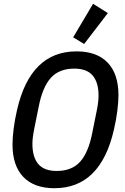

<svg xmlns="http://www.w3.org/2000/svg" viewBox="-20 -981 659 1013"><path d="M267 12Q160 12 103 -47.5Q46 -107 46 -219Q46 -254 52 -302Q58 -350 70 -401Q105 -555 183.5 -632.5Q262 -710 384 -710Q491 -710 548 -650.5Q605 -591 605 -479Q605 -444 599 -396Q593 -348 581 -297Q546 -143 467.5 -65.5Q389 12 267 12ZM279 -79Q359 -79 403 -128Q447 -177 467 -281L491 -400Q500 -445 500 -476Q500 -546 469 -582.5Q438 -619 372 -619Q292 -619 248 -570Q204 -521 184 -417L160 -298Q151 -253 151 -222Q151 -152 182 -115.5Q213 -79 279 -79ZM424 -749 366 -784 471 -961 549 -912Z"/></svg>

Font: IBM Plex Sans Condensed Medium
Style: Italic
Weight: 500
Width: 3
Italic angle: -11°
Designer: Mike Abbink, Paul van der Laan, Pieter van Rosmalen
Foundry: Bold Monday
Version: Version 1.3